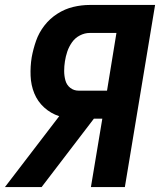

<svg xmlns="http://www.w3.org/2000/svg" viewBox="-45 -755 646 775"><path d="M-25 0H123L334 -276H368L322 0H459L581 -735H317Q284 -735 250.5 -727Q217 -719 186.5 -699.5Q156 -680 134 -651.5Q112 -623 100.5 -590Q89 -557 83 -524Q77 -487 78.5 -449Q80 -411 93.5 -378Q107 -345 133.5 -321Q160 -297 194 -286ZM273 -389Q253 -389 238.5 -400.5Q224 -412 219 -430.5Q214 -449 214 -468.5Q214 -488 217 -507Q220 -527 226.5 -546.5Q233 -566 245.5 -584Q258 -602 277.5 -612Q297 -622 317 -622H425L387 -389Z"/></svg>

Font: Iosevka Sparkle XBdObl
Style: Regular
Weight: 800
Italic angle: -9°
Designer: Belleve Invis
Foundry: Belleve Invis
Version: Version 4.5.0; ttfautohint (v1.8.3)